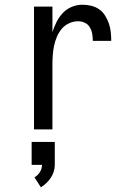

<svg xmlns="http://www.w3.org/2000/svg" viewBox="-20 -548 540 813"><path d="M124 0V-520H202V-412Q209 -434 219.5 -455Q230 -476 246 -493Q262 -510 284 -519Q306 -528 329 -528Q348 -528 366.5 -523.5Q385 -519 400 -508.5Q415 -498 425 -482Q435 -466 441 -448.5Q447 -431 449 -412.5Q451 -394 451 -375H373Q373 -390 370.5 -404.5Q368 -419 360.5 -432Q353 -445 339.5 -451.5Q326 -458 311 -458Q291 -458 272.5 -449.5Q254 -441 241.5 -426Q229 -411 221 -392.5Q213 -374 209 -354.5Q205 -335 203.5 -315Q202 -295 202 -276V0ZM153 245 126 203Q140 195 149 180.5Q158 166 158 150H114V53H212V150Q212 165 207.5 179Q203 193 195 205Q187 217 176.5 227Q166 237 153 245Z"/></svg>

Font: Iosevka Fuck
Style: Regular
Weight: 400
Monospace: yes
Designer: Belleve Invis
Foundry: Belleve Invis
Version: Version 28.0.7; ttfautohint (v1.8.3)